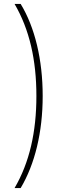

<svg xmlns="http://www.w3.org/2000/svg" viewBox="-20 -762 356 976"><path d="M85 194C157 73 197 -89 197 -274C197 -459 157 -624 85 -742H54C130 -612 165 -457 165 -274C165 -91 130 64 54 194Z"/></svg>

Font: Talent ExtraLight
Style: Regular
Weight: 200
Designer: Mike Powis
Version: Version 1.001;hotconv 1.0.109;makeotfexe 2.5.65596